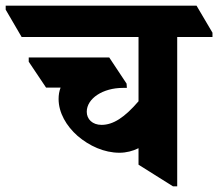

<svg xmlns="http://www.w3.org/2000/svg" viewBox="-85 -646 767 675"><path d="M335 -109C359 -109 382 -115 402 -125V-67L523 9H538V-516H662V-531L606 -626H-65V-612L-9 -516H402V-290C353 -233 313 -207 272 -207C240 -207 220 -227 220 -253C220 -300 277 -337 347 -337H361L360 -352L299 -444H16V-429L77 -338H128C123 -325 121 -312 121 -298C121 -250 148 -203 188 -168C229 -133 281 -109 335 -109Z"/></svg>

Font: Noto Serif Devanagari SemiCondensed ExtraBold
Style: Regular
Weight: 800
Width: 4
Designer: Universal Thirst, Indian Type Foundry and the Monotype Design Team
Foundry: Monotype Imaging Inc.
Version: Version 2.004